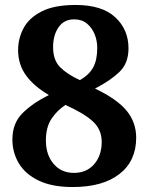

<svg xmlns="http://www.w3.org/2000/svg" viewBox="-20 -744 599 774"><path d="M273 10Q190 10 136 -16Q82 -42 56 -85.5Q30 -129 30 -182Q30 -247 70.5 -287.5Q111 -328 177 -361Q117 -396 85 -440Q53 -484 53 -542Q53 -589 75 -630.5Q97 -672 148 -698Q199 -724 285 -724Q391 -724 444.5 -674.5Q498 -625 498 -549Q498 -489 461.5 -454Q425 -419 363 -387Q453 -344 491 -297Q529 -250 529 -189Q529 -95 461.5 -42.5Q394 10 273 10ZM302 -421Q339 -442 355.5 -472Q372 -502 372 -551Q372 -580 361.5 -606Q351 -632 330.5 -649Q310 -666 279 -666Q238 -666 216 -634Q194 -602 194 -554Q194 -502 222 -473.5Q250 -445 302 -421ZM278 -47Q329 -47 359.5 -82Q390 -117 390 -172Q390 -221 355.5 -253.5Q321 -286 244 -321Q210 -299 187.5 -265Q165 -231 165 -178Q165 -120 196 -83.5Q227 -47 278 -47Z"/></svg>

Font: Noto Serif Thai
Style: Bold
Weight: 700
Designer: Monotype Design Team
Foundry: Monotype Imaging Inc.
Version: Version 2.002; ttfautohint (v1.8.4.7-5d5b)